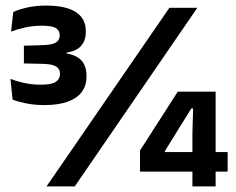

<svg xmlns="http://www.w3.org/2000/svg" viewBox="-20 -667 843 687"><path d="M139 -291Q103.5 -291 73.2 -297.2Q43 -303.5 25 -310.5L17.5 -384.5Q38.5 -376.5 66.5 -370.2Q94.5 -364 125 -364Q166 -364 180.2 -374.5Q194.5 -385 194.5 -401.5V-403.5Q194.5 -411.5 191.5 -417.8Q188.5 -424 181.8 -428.5Q175 -433 163.5 -435.5Q152 -438 134.5 -438.5L65.5 -440V-503.5L133 -505.5Q166 -506.5 179.8 -514.8Q193.5 -523 193.5 -539.5V-542Q193.5 -558 180 -566.5Q166.5 -575 130 -575Q96.5 -575 68 -568.2Q39.5 -561.5 19.5 -554L27.5 -624Q48 -633.5 77.8 -640.2Q107.5 -647 144.5 -647Q216 -647 251.5 -623.8Q287 -600.5 287 -556V-552Q287 -522.5 270.5 -503.2Q254 -484 218.5 -479V-468.5L214 -476.5Q253.5 -470.5 271.5 -450.5Q289.5 -430.5 289.5 -396V-391.5Q289.5 -362 273.5 -339.2Q257.5 -316.5 224 -303.8Q190.5 -291 139 -291ZM247.5 0H146.5L586 -639H686ZM751.5 0H668.5V-191.5L671 -279H664.5L570 -126.5V-98.5L530.5 -123H794.5V-53H481V-128.5L616 -339H751.5Z"/></svg>

Font: Anek Devanagari Medium SemiBold
Style: Regular
Weight: 600
Version: Version 1.003